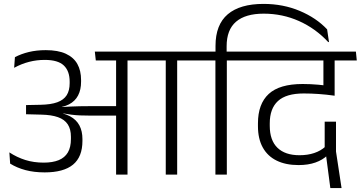

<svg xmlns="http://www.w3.org/2000/svg" viewBox="-20 -895 1848 984"><path d="M888 0V-600.5H829.5V0ZM1005 -585 1000 -630.5H712L717.5 -585ZM750.5 -585 746 -630.5H466L471 -585ZM575 0H633.5V-601.5H575ZM28 -114 32 -56.5Q66.5 -35 110.5 -23.2Q154.5 -11.5 209 -11.5Q306 -11.5 354.2 -51.2Q402.5 -91 402.5 -173V-182Q402.5 -223 387 -252.2Q371.5 -281.5 339 -299Q306.5 -316.5 255 -322.5L254.5 -341.5Q302.5 -344 333.8 -360.2Q365 -376.5 380.2 -405.8Q395.5 -435 395.5 -476.5V-484.5Q395.5 -533 376.5 -567Q357.5 -601 317.5 -619.5Q277.5 -638 214.5 -638Q167.5 -638 128 -628.5Q88.5 -619 56.5 -602L52.5 -547.5Q90 -568 129 -578Q168 -588 209 -588Q277 -588 307 -559.5Q337 -531 337 -476.5V-469Q337 -431 321.8 -407Q306.5 -383 273.8 -371Q241 -359 187.5 -358L113.5 -356.5V-309.5L191 -307.5Q243.5 -306.5 277.2 -294.5Q311 -282.5 327.2 -257.8Q343.5 -233 343.5 -194V-183Q343.5 -140.5 327.8 -113.8Q312 -87 280.8 -74.2Q249.5 -61.5 204 -61.5Q153 -61.5 110 -75Q67 -88.5 28 -114ZM249.5 -346.5V-316.5L301.5 -307L302.5 -314Q325.5 -310 346.5 -307.2Q367.5 -304.5 390.8 -303.5Q414 -302.5 443.5 -302.5H597.5V-351H442.5Q412.5 -351 389 -350.5Q365.5 -350 343.5 -349Q321.5 -348 297 -346.5L296.5 -351.5Z M1142.5 0V-600.5H1084V0ZM1259.5 -585 1255 -630.5H966.5L972 -585ZM1330.5 -875Q1210 -875 1147.2 -821.8Q1084.5 -768.5 1084.5 -660V-619.5H1141.5V-658Q1141.5 -742.5 1189.8 -783.8Q1238 -825 1331.5 -825Q1427.5 -825 1512.2 -787.2Q1597 -749.5 1662.5 -679L1666 -680L1656.5 -744.5Q1601 -803.5 1516 -839.2Q1431 -875 1330.5 -875Z M1580 -585H1793.5L1788.5 -630.5H1575.5ZM1694.5 -600.5H1638V-481H1694.5ZM1229 -585H1808.5L1804 -630.5H1224.5ZM1637.5 -423.5 1695 -405.5V-601.5H1637.5ZM1702 -271.5H1644V-120L1649 -113.5L1673 69H1730.5L1702 -118.5ZM1515 -99.5Q1441 -99.5 1401.8 -137.8Q1362.5 -176 1362.5 -250.5V-262.5Q1362.5 -338.5 1404.5 -377.2Q1446.5 -416 1536.5 -416Q1575 -416 1613.8 -413.2Q1652.5 -410.5 1695 -404.5V-450.5Q1653 -457 1612.2 -460.8Q1571.5 -464.5 1531 -464.5Q1412.5 -464.5 1357.2 -413.5Q1302 -362.5 1302 -263V-248.5Q1302 -183.5 1326.8 -139Q1351.5 -94.5 1398 -71.8Q1444.5 -49 1510 -49Q1559.5 -49 1596.8 -62.2Q1634 -75.5 1657.5 -98.5L1648 -144Q1624 -122 1590.5 -110.8Q1557 -99.5 1515 -99.5Z"/></svg>

Font: Anek Devanagari Light
Style: Regular
Weight: 300
Designer: Kailash Malviya (Devanagari) & Yesha Goshar (Latin)
Foundry: Ek Type
Version: Version 1.003